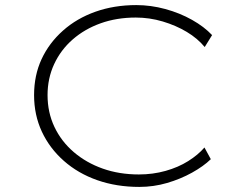

<svg xmlns="http://www.w3.org/2000/svg" viewBox="-20 -725 956 755"><path d="M528 10Q438 10 362.5 -16.5Q287 -43 231 -92.5Q175 -142 144.5 -207.5Q114 -273 114 -351Q114 -429 143.5 -492.5Q173 -556 227.5 -604.5Q282 -653 355.5 -679Q429 -705 516 -705Q573 -705 630 -689.5Q687 -674 735 -647Q783 -620 814 -587L785 -540Q757 -574 714.5 -599.5Q672 -625 620 -640.5Q568 -656 514 -656Q439 -656 376 -633.5Q313 -611 266 -570Q219 -529 193 -473Q167 -417 167 -351Q167 -283 194 -226Q221 -169 270 -127Q319 -85 384 -62Q449 -39 526 -39Q581 -39 631 -53Q681 -67 720 -91.5Q759 -116 784 -145L809 -99Q780 -71 735 -46Q690 -21 637 -5.5Q584 10 528 10Z"/></svg>

Font: Lexend Tera ExtraLight
Style: Regular
Weight: 250
Designer: Bonnie Shaver-Troup, Thomas Jockin
Foundry: Lexend
Version: Version 1.007